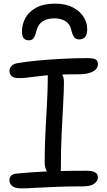

<svg xmlns="http://www.w3.org/2000/svg" viewBox="-20 -1026 591 1057"><path d="M80 -596Q57 -596 44.5 -607Q32 -618 32 -636Q32 -650 43 -662.5Q54 -675 80 -679Q128 -687 192 -693Q256 -699 325.5 -702.5Q395 -706 460 -706Q493 -706 506 -699Q519 -692 519 -673Q519 -647 491 -632Q463 -617 414 -617Q349 -617 302.5 -615Q256 -613 224 -610Q192 -607 168 -603.5Q144 -600 123.5 -598Q103 -596 80 -596ZM283 -56Q258 -56 242 -77Q226 -98 226 -133Q226 -220 230.5 -303Q235 -386 239 -462Q243 -538 243 -600Q243 -624 250.5 -636.5Q258 -649 276 -649Q299 -649 315.5 -627.5Q332 -606 332 -575Q332 -530 328 -458Q324 -386 319.5 -293.5Q315 -201 315 -93Q315 -56 283 -56ZM97 11Q63 11 47.5 -1.5Q32 -14 32 -34Q32 -48 40.5 -58Q49 -68 68 -70Q105 -74 141 -76.5Q177 -79 214 -81Q251 -83 290 -84Q329 -85 370.5 -85.5Q412 -86 457 -86Q482 -86 495 -81Q508 -76 513.5 -68.5Q519 -61 519 -50Q519 -30 499.5 -15Q480 0 435 0Q358 0 291.5 2.5Q225 5 175.5 8Q126 11 97 11ZM283 -1006Q340 -1006 379.5 -986Q419 -966 439.5 -934Q460 -902 460 -866Q460 -835 448.5 -822Q437 -809 416 -809Q399 -809 389.5 -820Q380 -831 372 -862Q365 -894 340.5 -909.5Q316 -925 280 -925Q242 -925 217 -910Q192 -895 182 -861Q174 -828 165 -816Q156 -804 139 -804Q120 -804 110.5 -815.5Q101 -827 101 -852Q101 -894 121 -929Q141 -964 181.5 -985Q222 -1006 283 -1006Z"/></svg>

Font: Shantell Sans
Style: Regular
Weight: 400
Designer: Stephen Nixon, Anya Danilova, Shantell Martin
Foundry: Arrow Type
Version: Version 1.008;[ac192a2d6]